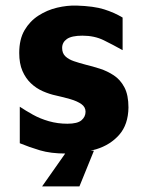

<svg xmlns="http://www.w3.org/2000/svg" viewBox="-20 -536 522 689"><path d="M216 15Q162 15 123.5 3.5Q85 -8 51 -22V-153Q72 -139 98 -124.5Q124 -110 155.5 -101Q187 -92 222 -92Q258 -92 272.5 -104.5Q287 -117 287 -135Q287 -152 272 -162.5Q257 -173 233 -180Q209 -187 182 -193Q158 -198 134 -208.5Q110 -219 91 -237Q72 -255 60.5 -281.5Q49 -308 49 -346Q49 -395 68 -427.5Q87 -460 118 -480Q149 -500 185 -508.5Q221 -517 255 -516Q317 -514 353.5 -502.5Q390 -491 420 -473V-356Q386 -375 352.5 -391.5Q319 -408 276 -408Q237 -408 220 -396Q203 -384 203 -364Q203 -345 214.5 -334Q226 -323 245 -316.5Q264 -310 287 -304Q312 -298 338.5 -289.5Q365 -281 388.5 -265.5Q412 -250 426.5 -222.5Q441 -195 441 -150Q440 -89 408 -52.5Q376 -16 325.5 -0.5Q275 15 216 15ZM131 133 221 5H317L265 133Z"/></svg>

Font: Maven Pro
Style: Bold
Weight: 700
Designer: Joe Prince
Foundry: Joe Prince
Version: Version 2.103